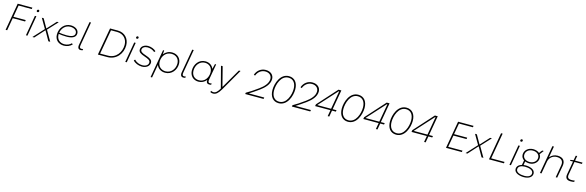

<svg xmlns="http://www.w3.org/2000/svg" viewBox="106 -2629 14472 4741"><g transform="rotate(15 7342.0 -258.5)"><path d="M103 0 159 -323H475L481 -361H166L218 -662H554L560 -700H185L63 0Z M583 0H621L711 -520H673ZM713 -626C730 -626 747 -640 747 -660C747 -675 736 -689 720 -689C701 -689 685 -672 685 -653C685 -638 696 -626 713 -626Z M748 0H795L1014 -242H1019L1156 0H1204L1050 -266V-270L1282 -520H1236L1029 -295H1025L897 -520H850L995 -270L994 -267Z M1551 6C1631 6 1704 -24 1759 -80L1732 -104C1687 -58 1625 -31 1556 -31C1436 -31 1356 -106 1356 -224L1357 -243C1409 -234 1480 -226 1560 -226C1677 -226 1798 -257 1798 -369C1798 -470 1700 -524 1593 -524C1434 -524 1316 -387 1316 -220C1316 -83 1410 6 1551 6ZM1360 -275C1380 -392 1467 -487 1589 -487C1677 -487 1759 -446 1759 -366C1759 -279 1655 -259 1555 -259C1478 -259 1409 -267 1360 -275Z M1979 4C1998 4 2009 2 2029 -2L2035 -37C2017 -33 2005 -31 1989 -31C1949 -31 1940 -62 1949 -116L2054 -720H2016L1910 -114C1896 -33 1926 4 1979 4Z M2422 0H2665C2895 0 3040 -189 3040 -399C3040 -567 2924 -700 2744 -700H2546ZM2469 -37 2580 -662H2736C2896 -662 2999 -550 2999 -399C2999 -216 2879 -38 2669 -38Z M3122 0H3160L3250 -520H3212ZM3252 -626C3269 -626 3286 -640 3286 -660C3286 -675 3275 -689 3259 -689C3240 -689 3224 -672 3224 -653C3224 -638 3235 -626 3252 -626Z M3546 7C3655 7 3741 -54 3741 -145C3741 -214 3679 -250 3568 -287C3466 -320 3429 -349 3429 -391C3429 -450 3489 -489 3563 -489C3629 -489 3697 -465 3749 -419L3773 -448C3724 -495 3643 -526 3568 -526C3472 -526 3389 -471 3389 -385C3389 -321 3444 -288 3547 -253C3635 -223 3702 -195 3700 -139C3700 -71 3636 -29 3550 -29C3468 -29 3394 -61 3343 -117L3316 -90C3364 -32 3458 7 3546 7Z M3823 200H3861L3920 -137C3952 -52 4031 5 4140 5C4312 5 4417 -142 4417 -294C4417 -428 4324 -525 4182 -525C4094 -525 4019 -485 3969 -420C3973 -449 3977 -487 3978 -520H3949ZM4141 -32C4035 -32 3941 -100 3941 -228C3941 -364 4030 -488 4175 -488C4298 -488 4377 -408 4377 -291C4377 -158 4287 -32 4141 -32Z M4605 4C4624 4 4635 2 4655 -2L4661 -37C4643 -33 4631 -31 4615 -31C4575 -31 4566 -62 4575 -116L4680 -720H4642L4536 -114C4522 -33 4552 4 4605 4Z M5267 4C5285 4 5298 2 5316 -2L5322 -38C5306 -33 5293 -32 5275 -32C5231 -32 5227 -68 5236 -121L5306 -520H5276C5263 -477 5253 -433 5244 -390C5212 -472 5136 -526 5033 -526C4866 -526 4765 -379 4765 -226C4765 -93 4854 5 4991 5C5074 5 5145 -32 5193 -93C5187 -29 5216 4 5267 4ZM5032 -489C5134 -489 5224 -420 5224 -293C5224 -157 5139 -32 4997 -32C4880 -32 4805 -112 4805 -230C4805 -362 4891 -489 5032 -489Z M5417 195C5492 195 5548 142 5611 33L5930 -520H5888L5605 -31H5598L5473 -520H5430L5572 26C5520 116 5474 159 5419 159C5394 159 5372 153 5352 141L5346 177C5365 190 5391 195 5417 195Z M6194 -35 6188 0H6658L6665 -38H6270C6338 -80 6411 -129 6508 -198C6622 -280 6735 -391 6735 -526C6735 -631 6655 -706 6528 -706C6412 -706 6312 -634 6271 -516L6305 -502C6344 -606 6429 -667 6526 -667C6629 -667 6693 -605 6693 -519C6693 -409 6602 -310 6491 -230C6381 -149 6275 -80 6194 -35Z M7043 6C7264 6 7353 -260 7353 -428C7353 -594 7270 -706 7121 -706C6904 -706 6812 -447 6812 -272C6812 -105 6896 6 7043 6ZM7045 -33C6920 -33 6853 -131 6853 -272C6853 -420 6926 -667 7120 -667C7242 -667 7312 -575 7312 -428C7312 -278 7236 -33 7045 -33Z M7387 -35 7381 0H7851L7858 -38H7463C7531 -80 7604 -129 7701 -198C7815 -280 7928 -391 7928 -526C7928 -631 7848 -706 7721 -706C7605 -706 7505 -634 7464 -516L7498 -502C7537 -606 7622 -667 7719 -667C7822 -667 7886 -605 7886 -519C7886 -409 7795 -310 7684 -230C7574 -149 7468 -80 7387 -35Z M8337 0 8365 -159H8463L8470 -197H8371L8459 -700H8386L7941 -206L7933 -159H8325L8297 0ZM7984 -197 7985 -205 8401 -663H8413L8331 -197Z M8815 6C9036 6 9125 -260 9125 -428C9125 -594 9042 -706 8893 -706C8676 -706 8584 -447 8584 -272C8584 -105 8668 6 8815 6ZM8817 -33C8692 -33 8625 -131 8625 -272C8625 -420 8698 -667 8892 -667C9014 -667 9084 -575 9084 -428C9084 -278 9008 -33 8817 -33Z M9569 0 9597 -159H9695L9702 -197H9603L9691 -700H9618L9173 -206L9165 -159H9557L9529 0ZM9216 -197 9217 -205 9633 -663H9645L9563 -197Z M10047 6C10268 6 10357 -260 10357 -428C10357 -594 10274 -706 10125 -706C9908 -706 9816 -447 9816 -272C9816 -105 9900 6 10047 6ZM10049 -33C9924 -33 9857 -131 9857 -272C9857 -420 9930 -667 10124 -667C10246 -667 10316 -575 10316 -428C10316 -278 10240 -33 10049 -33Z M10801 0 10829 -159H10927L10934 -197H10835L10923 -700H10850L10405 -206L10397 -159H10789L10761 0ZM10448 -197 10449 -205 10865 -663H10877L10795 -197Z M11321 0H11726L11733 -38H11367L11420 -340H11756L11762 -378H11426L11476 -662H11832L11838 -700H11443Z M11822 0H11869L12088 -242H12093L12230 0H12278L12124 -266V-270L12356 -520H12310L12103 -295H12099L11971 -520H11924L12069 -270L12068 -267Z M12420 0H12802L12808 -38H12466L12582 -700H12542Z M12943 0H12981L13071 -520H13033ZM13073 -626C13090 -626 13107 -640 13107 -660C13107 -675 13096 -689 13080 -689C13061 -689 13045 -672 13045 -653C13045 -638 13056 -626 13073 -626Z M13404 -160C13529 -160 13623 -246 13623 -356C13623 -390 13613 -421 13595 -446L13673 -549L13635 -551C13612 -526 13591 -500 13572 -472C13535 -506 13479 -526 13413 -526C13286 -526 13192 -440 13192 -330C13192 -273 13220 -228 13263 -199L13242 -78C13169 -58 13116 -12 13116 59C13116 166 13260 203 13361 203C13484 203 13576 149 13576 56C13576 -53 13437 -90 13334 -90C13316 -90 13298 -89 13281 -86L13297 -181C13329 -167 13365 -160 13404 -160ZM13366 168C13274 168 13155 141 13155 56C13155 -22 13238 -55 13328 -55C13422 -55 13538 -28 13538 58C13538 129 13470 168 13366 168ZM13405 -196C13300 -196 13232 -253 13232 -333C13232 -425 13309 -489 13411 -489C13516 -489 13584 -432 13584 -352C13584 -260 13505 -196 13405 -196Z M13723 0H13762L13819 -323C13840 -424 13925 -490 14026 -490C14144 -490 14201 -426 14181 -316L14126 0H14164L14220 -316C14242 -440 14180 -526 14036 -526C13956 -526 13885 -492 13837 -429L13888 -720H13849Z M14490 3C14524 5 14570 1 14596 -6L14602 -41C14576 -35 14529 -32 14501 -34C14435 -38 14405 -74 14418 -147L14476 -484H14666L14672 -520H14482L14504 -645L14466 -639L14445 -520C14421 -518 14385 -513 14366 -508L14362 -484H14439L14379 -144C14362 -49 14405 -2 14490 3Z"/></g></svg>

Font: Fixel Display 20240404 ExLight
Style: Italic
Weight: 200
Italic angle: -10°
Designer: AlfaBravo + MacPaw
Foundry: Kyrylo Tkachov, Marchela Mozhyna, Serhii Makarenko, Maria Weinstein, Zakhar Kryvoshyya
Version: Version 1.211;Glyphs 3.2 (3225)